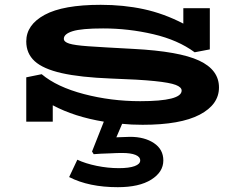

<svg xmlns="http://www.w3.org/2000/svg" viewBox="-20 -505 998 797"><path d="M487 9 463 65 520 63Q580 63 619 89Q658 115 658 161Q658 209 608 240.5Q558 272 469 272Q349 272 267 230L301 158Q335 174 381.5 183.5Q428 193 473 193Q516 193 539 184.5Q562 176 562 161Q562 146 542.5 138Q523 130 487 130Q465 130 438.5 131.5Q412 133 399 133L369 135L362 124L411 0Q289 -20 199 -68V0H89V-184L153 -197Q216 -144 328.5 -114.5Q441 -85 562 -85Q734 -85 734 -129Q734 -143 709.5 -152.5Q685 -162 621.5 -168.5Q558 -175 441 -179Q313 -184 236 -201.5Q159 -219 124 -251Q89 -283 89 -333Q89 -402 165.5 -443.5Q242 -485 398 -485Q493 -485 576.5 -467Q660 -449 741 -407V-471H851V-300L788 -288Q719 -339 616.5 -363Q514 -387 408 -387Q318 -387 281.5 -375.5Q245 -364 245 -344Q245 -331 267.5 -324Q290 -317 346 -313Q402 -309 534 -302Q724 -292 806.5 -253.5Q889 -215 889 -142Q889 -71 809 -29Q729 13 572 13Q524 13 487 9Z"/></svg>

Font: BioRhyme Expanded ExtraBold
Style: Regular
Weight: 800
Width: 7
Designer: Aoife Mooney
Foundry: Aoife Mooney Type
Version: Version 1.000